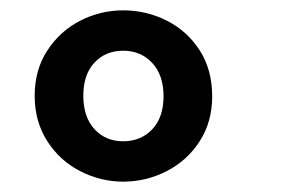

<svg xmlns="http://www.w3.org/2000/svg" viewBox="-20 -726 562 371"><path d="M47 -541Q47 -591 71.5 -628.5Q96 -666 135 -686Q174 -706 218 -706Q263 -706 302.5 -686Q342 -666 366 -628.5Q390 -591 390 -540Q390 -490 365.5 -452.5Q341 -415 301.5 -395Q262 -375 218 -375Q175 -375 135.5 -395Q96 -415 71.5 -453Q47 -491 47 -541ZM296 -540Q296 -581 274 -604.5Q252 -628 218 -628Q184 -628 162.5 -605Q141 -582 141 -541Q141 -500 162.5 -476.5Q184 -453 218 -453Q252 -453 274 -476Q296 -499 296 -540Z"/></svg>

Font: Fira Sans Medium
Style: Regular
Weight: 500
Designer: bBox Type GmbH & Carrois Corporate GbR & Edenspiekermann AG
Foundry: bBox Type GmbH & Carrois Corporate GbR & Edenspiekermann AG
Version: Version 4.301